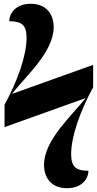

<svg xmlns="http://www.w3.org/2000/svg" viewBox="-20 -780 513 1012"><path d="M333 212C411 212 446 163 446 120C382 120 355 101 355 33C355 -60 402 -194 471 -320V-438L43 -285C110 -373 263 -504 263 -637C263 -703 226 -760 142 -760C64 -760 29 -711 29 -668C93 -668 120 -649 120 -581C120 -488 73 -354 4 -228V-110L431 -263C364 -175 212 -44 212 89C212 155 249 212 333 212Z"/></svg>

Font: Noto Serif Display Black
Style: Regular
Weight: 900
Designer: Monotype Design Team
Foundry: Monotype Imaging Inc.
Version: Version 2.009